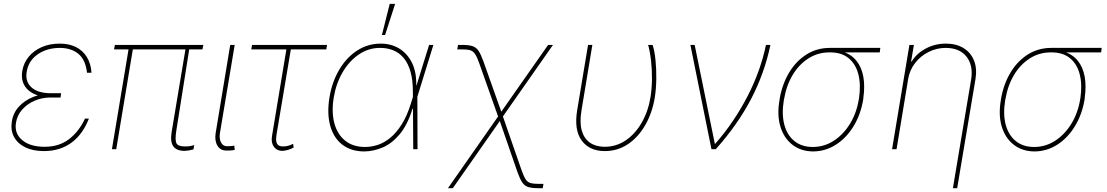

<svg xmlns="http://www.w3.org/2000/svg" viewBox="-20 -781 5797 1005"><path d="M261.7 -293H299.8L296.9 -270.5H242.2Q200.7 -270.5 162.1 -254.2Q123.5 -237.8 96.7 -208Q69.8 -178.2 63.5 -137.7Q54.7 -83 95.9 -47.9Q137.2 -12.7 213.9 -12.7Q289.6 -12.7 341.8 -53Q394 -93.3 424.8 -160.2H445.3Q430.2 -121.1 408 -89.6Q385.7 -58.1 356.4 -35.9Q327.1 -13.7 290.5 -2Q253.9 9.8 210 9.8Q151.4 9.8 111.1 -10.5Q70.8 -30.8 52.7 -65.7Q34.7 -100.6 42 -144.5Q48.8 -189.9 79.1 -223.1Q109.4 -256.3 156.5 -274.7Q203.6 -293 261.7 -293ZM296.9 -270.5H257.8Q215.3 -270.5 182.6 -280.3Q149.9 -290 128.9 -308.3Q107.9 -326.7 99.6 -352.3Q91.3 -377.9 96.7 -410.2Q104 -452.1 130.4 -484.1Q156.7 -516.1 198.2 -534.4Q239.7 -552.7 293 -552.7Q341.3 -552.7 377.2 -534.9Q413.1 -517.1 434.3 -482.9Q455.6 -448.7 459 -400.4H435.5Q427.7 -468.3 390.6 -499Q353.5 -529.8 293 -530.3Q225.1 -529.8 177.5 -496.8Q129.9 -463.9 120.1 -407.2Q110.4 -356.4 143.3 -325Q176.3 -293.5 246.1 -293H299.8Z M1044.4 -545.9 1039.6 -522.5H576.7L581.5 -545.9ZM679.2 -545.9 588.4 0H565.9L656.7 -545.9ZM954.6 -545.9H974.1L902.8 -96.7Q895 -46.4 904.1 -30.3Q913.1 -14.2 948.7 -14.6Q960 -14.2 970.9 -15.6Q981.9 -17.1 996.6 -21.5L992.7 1Q978.5 4.9 967.8 6.6Q957 8.3 945.8 8.8Q903.3 8.3 886.7 -15.6Q870.1 -39.6 878.4 -89.8Z M1185.1 -545.9H1208.5L1131.3 -85Q1126.5 -54.2 1137 -34.9Q1147.5 -15.6 1168.5 -15.6Q1185.5 -15.6 1195.8 -17.1Q1206.1 -18.6 1206.5 -18.6L1208.5 3.9Q1206.5 4.4 1195.1 5.9Q1183.6 7.3 1164.6 6.8Q1133.3 7.3 1117.9 -18.8Q1102.5 -44.9 1108.9 -85Z M1691.9 -545.9 1688 -522.5H1295.4L1299.3 -545.9ZM1482.9 -545.9H1506.3L1427.2 -75.2Q1423.8 -54.2 1426.3 -40.5Q1428.7 -26.9 1437.3 -20.8Q1445.8 -14.6 1461.4 -14.6Q1474.1 -14.2 1488 -17.8Q1502 -21.5 1514.2 -28.3L1517.1 -8.8Q1502.9 -1 1487.1 3.7Q1471.2 8.3 1457.5 8.8Q1428.7 8.3 1413.3 -13.2Q1397.9 -34.7 1403.8 -69.3Z M1886.2 11.7Q1816.4 11.2 1771 -24.4Q1725.6 -60.1 1708.3 -123.8Q1690.9 -187.5 1704.6 -271.5Q1718.3 -353 1755.9 -416.5Q1793.5 -480 1849.4 -516.4Q1905.3 -552.7 1973.1 -552.7Q2027.3 -552.7 2069.8 -526.9Q2112.3 -501 2136.5 -452.1Q2160.6 -403.3 2158.7 -334H2164.6V-274.4L2165.5 0H2143.1L2141.1 -302.7Q2141.1 -361.3 2129.2 -404.3Q2117.2 -447.3 2095 -475.1Q2072.8 -502.9 2041 -516.6Q2009.3 -530.3 1969.2 -530.3Q1909.2 -530.3 1858.6 -496.1Q1808.1 -461.9 1773.7 -403.3Q1739.3 -344.7 1727.1 -271.5Q1714.4 -194.3 1730.2 -135.7Q1746.1 -77.1 1787.1 -44.4Q1828.1 -11.7 1891.1 -11.7Q1924.3 -11.7 1958.3 -22.9Q1992.2 -34.2 2023.9 -60.5Q2055.7 -86.9 2083 -130.4Q2110.4 -173.8 2130.4 -238.3L2226.1 -545.9H2248.5L2163.6 -271.5L2145 -211.9H2139.2Q2112.8 -126.5 2071.8 -77.9Q2030.8 -29.3 1982.7 -9Q1934.6 11.2 1886.2 11.7ZM1979 -597.7 2020 -760.7H2048.3L1995.6 -597.7Z M2324.7 204.1 2592.3 -178.7H2609.9L2709.5 108.4Q2721.2 141.6 2731.2 157.2Q2741.2 172.9 2757.6 177.2Q2773.9 181.6 2804.2 181.6H2824.7L2820.8 204.1H2800.3Q2765.1 204.1 2745.6 198.2Q2726.1 192.4 2713.6 173.8Q2701.2 155.3 2688 118.2L2596.2 -147.5L2350.1 204.1ZM2589.4 -165 2488.8 -449.2Q2477.1 -482.4 2466.8 -498Q2456.5 -513.7 2440.4 -518.3Q2424.3 -522.9 2394 -522.5H2373.5L2377.4 -545.9H2397.9Q2433.1 -545.9 2452.9 -539.6Q2472.7 -533.2 2484.9 -514.9Q2497.1 -496.6 2510.3 -460L2604 -196.3L2849.1 -545.9H2874.5L2607.9 -165Z M3058.1 -545.9H3080.6L3023.9 -204.1Q3013.2 -140.1 3025.1 -97.9Q3037.1 -55.7 3067.6 -34.4Q3098.1 -13.2 3143.1 -12.7Q3205.1 -12.2 3255.4 -46.4Q3305.7 -80.6 3339.6 -140.1Q3373.5 -199.7 3385.3 -274.4Q3392.1 -317.9 3392.6 -366.7Q3393.1 -415.5 3387.9 -462.4Q3382.8 -509.3 3372.6 -545.9H3396Q3406.2 -514.6 3411.1 -467Q3416 -419.4 3415.3 -367.9Q3414.6 -316.4 3407.7 -272.5Q3394.5 -190.9 3357.9 -127Q3321.3 -63 3267.1 -26.6Q3212.9 9.8 3146 9.8Q3064.9 9.8 3024.4 -45.9Q2983.9 -101.6 3001.5 -206.1Z M3704.1 0 3593.8 -545.9H3616.2L3721.7 -28.3H3723.6Q3773.9 -85.4 3816.4 -148.4Q3858.9 -211.4 3893.1 -277.6Q3927.2 -343.8 3951.4 -411.4Q3975.6 -479 3989.3 -545.9H4012.7Q3981.4 -397 3911.4 -262.7Q3841.3 -128.4 3726.6 0Z M4060.5 -258.8 4061.5 -266.6Q4075.7 -344.2 4112.1 -403.6Q4148.4 -462.9 4202.6 -496.6Q4256.8 -530.3 4324.2 -530.3Q4335 -527.8 4343.8 -525.1Q4352.5 -522.5 4362.5 -519.3Q4372.6 -516.1 4386.7 -511.7Q4434.6 -498 4462.4 -463.6Q4490.2 -429.2 4499 -379.4Q4507.8 -329.6 4499 -268.6V-263.7Q4485.8 -182.1 4447.8 -120.1Q4409.7 -58.1 4355 -23.4Q4300.3 11.2 4236.3 11.7Q4172.4 11.2 4127.7 -23.4Q4083 -58.1 4064.7 -119.1Q4046.4 -180.2 4060.5 -258.8ZM4084 -261.7 4083 -257.8Q4070.8 -184.1 4085.4 -128.7Q4100.1 -73.2 4138.4 -42.5Q4176.8 -11.7 4234.4 -11.7Q4293.5 -11.7 4343.8 -43.9Q4394 -76.2 4429 -132.8Q4463.9 -189.5 4475.6 -262.7L4476.6 -267.6Q4486.8 -338.4 4472.9 -392.3Q4459 -446.3 4421.6 -476.8Q4384.3 -507.3 4323.2 -506.8Q4262.2 -507.3 4212.4 -475.8Q4162.6 -444.3 4129.4 -389.2Q4096.2 -334 4084 -261.7ZM4587.9 -530.3 4585 -506.8H4320.3L4324.2 -530.3Z M4733.4 -366.2 4672.9 0H4649.4L4740.2 -545.9H4763.7L4749 -459H4752Q4777.8 -501.5 4826.2 -527.1Q4874.5 -552.7 4930.7 -552.7Q4985.8 -552.7 5023.9 -529.1Q5062 -505.4 5078.6 -463.4Q5095.2 -421.4 5085.9 -366.2L4990.2 204.1H4967.8L5063.5 -366.2Q5074.7 -439 5039.1 -484.4Q5003.4 -529.8 4930.7 -530.3Q4882.8 -530.3 4840.6 -509Q4798.3 -487.8 4769.8 -450.9Q4741.2 -414.1 4733.4 -366.2Z M5219.2 -258.8 5220.2 -266.6Q5234.4 -344.2 5270.8 -403.6Q5307.1 -462.9 5361.3 -496.6Q5415.5 -530.3 5482.9 -530.3Q5493.7 -527.8 5502.4 -525.1Q5511.2 -522.5 5521.2 -519.3Q5531.2 -516.1 5545.4 -511.7Q5593.3 -498 5621.1 -463.6Q5648.9 -429.2 5657.7 -379.4Q5666.5 -329.6 5657.7 -268.6V-263.7Q5644.5 -182.1 5606.4 -120.1Q5568.4 -58.1 5513.7 -23.4Q5459 11.2 5395 11.7Q5331.1 11.2 5286.4 -23.4Q5241.7 -58.1 5223.4 -119.1Q5205.1 -180.2 5219.2 -258.8ZM5242.7 -261.7 5241.7 -257.8Q5229.5 -184.1 5244.1 -128.7Q5258.8 -73.2 5297.1 -42.5Q5335.4 -11.7 5393.1 -11.7Q5452.1 -11.7 5502.4 -43.9Q5552.7 -76.2 5587.6 -132.8Q5622.6 -189.5 5634.3 -262.7L5635.3 -267.6Q5645.5 -338.4 5631.6 -392.3Q5617.7 -446.3 5580.3 -476.8Q5543 -507.3 5481.9 -506.8Q5420.9 -507.3 5371.1 -475.8Q5321.3 -444.3 5288.1 -389.2Q5254.9 -334 5242.7 -261.7ZM5746.6 -530.3 5743.7 -506.8H5479L5482.9 -530.3Z"/></svg>

Font: Inter Tight Thin
Style: Italic
Weight: 250
Italic angle: -9.39999°
Designer: Rasmus Andersson
Foundry: rsms
Version: Version 3.004